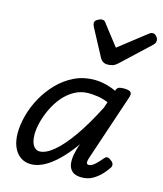

<svg xmlns="http://www.w3.org/2000/svg" viewBox="-126 -940 890 1050"><g transform="rotate(15 319.5 -415.5)"><path d="M148 17Q114 17 88.5 -1Q63 -19 49 -52Q35 -85 35 -130Q35 -176 49 -229Q63 -282 91 -333Q119 -384 159.5 -426Q200 -468 252 -493.5Q304 -519 368 -519Q396 -519 428 -511.5Q460 -504 490 -490L491 -494Q496 -508 506 -511.5Q516 -515 533 -515Q564 -515 572.5 -505.5Q581 -496 574 -476L449 -103Q443 -85 442.5 -76Q442 -67 446 -64Q450 -61 455 -61Q465 -61 475.5 -67.5Q486 -74 498.5 -86.5Q511 -99 525 -116Q533 -126 541 -127.5Q549 -129 560 -121Q576 -111 579.5 -101Q583 -91 578 -81Q569 -66 549 -43Q529 -20 500.5 -2.5Q472 15 435 15Q398 15 380.5 -1.5Q363 -18 360 -43Q357 -68 362.5 -96Q368 -124 376 -148Q378 -150 378.5 -152.5Q379 -155 380 -158Q338 -99 297.5 -60Q257 -21 219.5 -2Q182 17 148 17ZM126 -146Q126 -121 132 -102Q138 -83 149.5 -73Q161 -63 176 -63Q211 -63 256 -100.5Q301 -138 351.5 -210Q402 -282 455 -386L466 -419Q434 -432 405.5 -436Q377 -440 354 -440Q311 -440 275 -420Q239 -400 211.5 -367.5Q184 -335 165 -295.5Q146 -256 136 -217Q126 -178 126 -146ZM608 -848Q620 -848 629.5 -837Q639 -826 639 -814Q639 -804 635.5 -798.5Q632 -793 628 -789L469 -640Q455 -627 441.5 -622.5Q428 -618 411 -618Q398 -618 387 -624.5Q376 -631 369 -644L288 -796Q284 -804 282.5 -809.5Q281 -815 281 -819Q281 -831 296 -839.5Q311 -848 320 -848Q331 -848 336.5 -843Q342 -838 346 -831L433 -719L579 -833Q586 -838 592.5 -843Q599 -848 608 -848Z"/></g></svg>

Font: Playwrite CA
Style: Regular
Weight: 400
Designer: Veronika Burian, José Scaglione
Foundry: TypeTogether
Version: Version 1.002